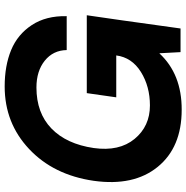

<svg xmlns="http://www.w3.org/2000/svg" viewBox="-8 -784 797 821"><g transform="rotate(-90 390.5 -373.5)"><path d="M735.8 -400.9 713.9 -249 679.2 0H578.1L573.2 -90.8Q484.4 5.4 332 4.9Q170.9 4.9 87.4 -97.7Q3.9 -200.2 27.8 -371.1Q52.7 -543 163.8 -647.5Q274.9 -752 431.2 -752Q520 -752 586.9 -724.4Q653.8 -696.8 693.8 -636Q733.9 -575.2 731.9 -486.8H586.9Q585.9 -544.9 541.5 -580.6Q497.1 -616.2 426.8 -616.2Q317.9 -616.2 251.5 -552Q185.1 -487.8 168 -371.1Q152.8 -262.2 207 -196.5Q261.2 -130.9 350.1 -130.9Q431.2 -130.9 493.2 -169.4Q555.2 -208 564 -274.9H384.8L402.8 -400.9Z"/></g></svg>

Font: Oakes Grotesk
Style: Bold Italic
Weight: 700
Designer: Samuel Oakes
Foundry: Samuel Oakes
Version: Version 1.0 | wf-rip DC20170320